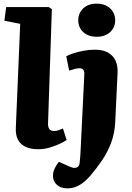

<svg xmlns="http://www.w3.org/2000/svg" viewBox="-20 -806 724 1055"><path d="M91 -675 4 -692 14 -767H248L265 -756L244 -129Q243 -111 250 -98.5Q257 -86 278 -86Q289 -86 302 -90.5Q315 -95 326 -100L346 -37Q336 -29 311 -17Q286 -5 254.5 4.5Q223 14 190 14Q150 14 122 1.5Q94 -11 79.5 -37Q65 -63 67 -104ZM613 -133Q610 -74 591 -22.5Q572 29 541.5 74Q511 119 476 160Q462 176 443.5 192Q425 208 401.5 218.5Q378 229 351 229Q314 229 292.5 209.5Q271 190 271 160Q271 139 281 118.5Q291 98 304 83L361 109Q379 117 391 116.5Q403 116 410 108.5Q417 101 418 85Q420 69 421 53Q422 37 423 18.5Q424 0 425 -22L443 -390Q445 -412 438.5 -421.5Q432 -431 418 -431Q407 -431 394 -428Q381 -425 360 -418L344 -497Q357 -504 382 -512.5Q407 -521 438.5 -527Q470 -533 502 -533Q545 -533 573.5 -517Q602 -501 615 -472.5Q628 -444 626 -406ZM410 -695Q410 -734 437.5 -760Q465 -786 511 -786Q542 -786 564.5 -774.5Q587 -763 600 -742Q613 -721 613 -695Q613 -655 585 -629.5Q557 -604 512 -604Q465 -604 437.5 -629.5Q410 -655 410 -695Z"/></svg>

Font: Literata 18pt ExtraBold
Style: Italic
Weight: 800
Italic angle: -2°
Designer: Latin by Veronika Burian and Jose Scaglione. Greek by Irene Vlachou. Cyrillic by Vera Evstafieva
Foundry: TypeTogether
Version: Version 3.103;gftools[0.9.29]